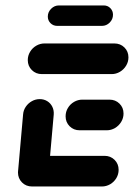

<svg xmlns="http://www.w3.org/2000/svg" viewBox="-20 -676 486 696"><path d="M45.2 -51.9 63.7 -261.1Q64.8 -276.3 73.5 -289.1Q82.2 -301.9 95.6 -309.3Q108.9 -316.7 124.1 -316.7Q139.3 -316.7 151.3 -309.3Q163.3 -301.9 169.6 -289.1Q175.9 -276.3 174.8 -261.1L156.3 -51.9ZM410 -60.4Q410 -44.1 401.7 -30.2Q393.3 -16.3 379.3 -8.1Q365.2 0 349.3 0H96.3Q74.4 0 59.8 -14.6Q45.2 -29.3 45.2 -50.7Q45.2 -67 53.5 -80.9Q61.9 -94.8 75.9 -103Q90 -111.1 105.9 -111.1H358.9Q380.7 -111.1 395.4 -96.5Q410 -81.9 410 -60.4ZM217.8 -254.4Q217.8 -270.7 226.1 -284.6Q234.4 -298.5 248.5 -306.7Q262.6 -314.8 278.5 -314.8H376.7Q398.5 -314.8 413.1 -300.4Q427.8 -285.9 427.8 -264.4Q427.8 -248.1 419.4 -234.3Q411.1 -220.4 397 -212Q383 -203.7 367 -203.7H268.9Q247 -203.7 232.4 -218.3Q217.8 -233 217.8 -254.4ZM80.7 -458.1Q80.7 -474.4 89.1 -488.3Q97.4 -502.2 111.5 -510.4Q125.6 -518.5 141.5 -518.5H394.4Q416.3 -518.5 430.9 -504.1Q445.6 -489.6 445.6 -468.1Q445.6 -451.9 437.2 -438Q428.9 -424.1 414.8 -415.7Q400.7 -407.4 384.8 -407.4H131.9Q110 -407.4 95.4 -422Q80.7 -436.7 80.7 -458.1ZM153.3 -615.9Q153.3 -632.2 165.4 -644.3Q177.4 -656.3 193.7 -656.3H355.9Q370.4 -656.3 380 -646.5Q389.6 -636.7 389.6 -622.6Q389.6 -606.3 377.8 -594.3Q365.9 -582.2 349.6 -582.2H187.4Q173 -582.2 163.1 -592Q153.3 -601.9 153.3 -615.9Z"/></svg>

Font: 26F Galaxy Sans Black
Style: Italic
Weight: 900
Italic angle: -5°
Designer: C₂₉H₂₅N₃O₅
Version: Version 1.200